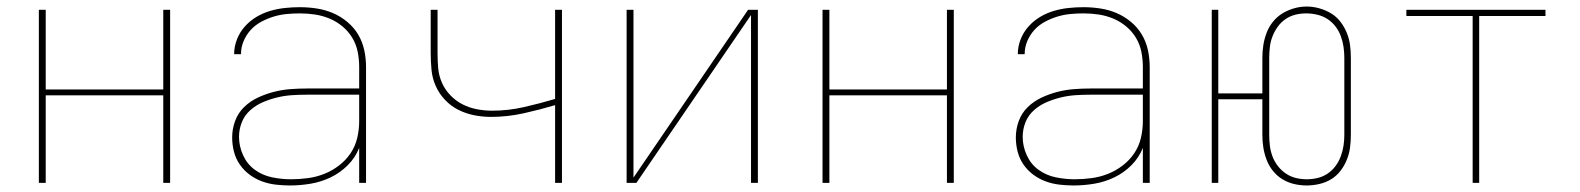

<svg xmlns="http://www.w3.org/2000/svg" viewBox="-20 -560 4840 588"><path d="M99 0V-530H120V-286H480V-530H501V0H480V-268H120V0Z M868 8Q847 8 825 5.5Q803 3 782.5 -4.5Q762 -12 744.5 -25Q727 -38 714.5 -56Q702 -74 696.5 -95.5Q691 -117 691 -139Q691 -165 700 -189.5Q709 -214 727.5 -232Q746 -250 769.5 -261Q793 -272 818 -278.5Q843 -285 868.5 -287Q894 -289 920 -289H1080V-355Q1080 -378 1075.5 -401Q1071 -424 1059 -444Q1047 -464 1029 -479Q1011 -494 989.5 -503Q968 -512 945 -515.5Q922 -519 898 -519Q878 -519 857.5 -517Q837 -515 817.5 -509Q798 -503 779.5 -493Q761 -483 747.5 -468Q734 -453 726 -434Q718 -415 718 -394H697Q697 -417 705.5 -439Q714 -461 729.5 -478.5Q745 -496 765 -508Q785 -520 807 -526.5Q829 -533 852 -535.5Q875 -538 898 -538Q924 -538 950 -534Q976 -530 999.5 -520Q1023 -510 1043.5 -493Q1064 -476 1077 -454Q1090 -432 1095.5 -406.5Q1101 -381 1101 -355V0H1080V-107Q1068 -77 1045 -54Q1022 -31 993 -17Q964 -3 932 2.5Q900 8 868 8ZM871 -11Q897 -11 923 -14.5Q949 -18 973 -27.5Q997 -37 1018 -53Q1039 -69 1053.5 -90.5Q1068 -112 1074 -137.5Q1080 -163 1080 -189V-270H920Q897 -270 874 -268.5Q851 -267 828.5 -261.5Q806 -256 785 -247Q764 -238 746.5 -222.5Q729 -207 720.5 -185.5Q712 -164 712 -141Q712 -112 724.5 -84.5Q737 -57 760.5 -40Q784 -23 813 -17Q842 -11 871 -11Z M1680 0V-238Q1633 -224 1583.5 -213Q1534 -202 1484 -202Q1458 -202 1432.5 -207Q1407 -212 1384 -223.5Q1361 -235 1343 -254Q1325 -273 1314.5 -296.5Q1304 -320 1301.5 -346Q1299 -372 1299 -398V-530H1320V-398Q1320 -374 1322 -351Q1324 -328 1333.5 -306.5Q1343 -285 1359.5 -268Q1376 -251 1396.5 -240.5Q1417 -230 1440.5 -225.5Q1464 -221 1487 -221Q1536 -221 1584.5 -232Q1633 -243 1680 -257V-530H1701V0Z M1899 0V-530H1920V-16L2271 -530H2301V0H2280V-514L1929 0Z M2499 0V-530H2520V-286H2880V-530H2901V0H2880V-268H2520V0Z M3268 8Q3247 8 3225 5.5Q3203 3 3182.5 -4.5Q3162 -12 3144.5 -25Q3127 -38 3114.5 -56Q3102 -74 3096.5 -95.5Q3091 -117 3091 -139Q3091 -165 3100 -189.5Q3109 -214 3127.5 -232Q3146 -250 3169.5 -261Q3193 -272 3218 -278.5Q3243 -285 3268.5 -287Q3294 -289 3320 -289H3480V-355Q3480 -378 3475.5 -401Q3471 -424 3459 -444Q3447 -464 3429 -479Q3411 -494 3389.5 -503Q3368 -512 3345 -515.5Q3322 -519 3298 -519Q3278 -519 3257.5 -517Q3237 -515 3217.5 -509Q3198 -503 3179.5 -493Q3161 -483 3147.5 -468Q3134 -453 3126 -434Q3118 -415 3118 -394H3097Q3097 -417 3105.5 -439Q3114 -461 3129.5 -478.5Q3145 -496 3165 -508Q3185 -520 3207 -526.5Q3229 -533 3252 -535.5Q3275 -538 3298 -538Q3324 -538 3350 -534Q3376 -530 3399.5 -520Q3423 -510 3443.5 -493Q3464 -476 3477 -454Q3490 -432 3495.5 -406.5Q3501 -381 3501 -355V0H3480V-107Q3468 -77 3445 -54Q3422 -31 3393 -17Q3364 -3 3332 2.5Q3300 8 3268 8ZM3271 -11Q3297 -11 3323 -14.5Q3349 -18 3373 -27.5Q3397 -37 3418 -53Q3439 -69 3453.5 -90.5Q3468 -112 3474 -137.5Q3480 -163 3480 -189V-270H3320Q3297 -270 3274 -268.5Q3251 -267 3228.5 -261.5Q3206 -256 3185 -247Q3164 -238 3146.5 -222.5Q3129 -207 3120.5 -185.5Q3112 -164 3112 -141Q3112 -112 3124.5 -84.5Q3137 -57 3160.5 -40Q3184 -23 3213 -17Q3242 -11 3271 -11Z M3982 8Q3962 8 3943 3.5Q3924 -1 3907.5 -11Q3891 -21 3878.5 -36.5Q3866 -52 3859 -70.5Q3852 -89 3849 -108Q3846 -127 3846 -147V-256H3711V0H3691V-530H3711V-274H3846V-383Q3846 -403 3849 -422Q3852 -441 3859 -459.5Q3866 -478 3878.5 -493.5Q3891 -509 3907.5 -519Q3924 -529 3943 -534.5Q3962 -540 3982 -540Q4001 -540 4020.5 -534.5Q4040 -529 4056.5 -519Q4073 -509 4085 -493.5Q4097 -478 4104.5 -459.5Q4112 -441 4114.5 -422Q4117 -403 4117 -383V-147Q4117 -127 4114.5 -108Q4112 -89 4104.5 -70.5Q4097 -52 4085 -36.5Q4073 -21 4056.5 -11Q4040 -1 4020.5 3.5Q4001 8 3982 8ZM3982 -11Q3999 -11 4015.5 -15Q4032 -19 4046 -28.5Q4060 -38 4070 -51.5Q4080 -65 4086 -81Q4092 -97 4094.5 -113.5Q4097 -130 4097 -147V-383Q4097 -400 4094.5 -417Q4092 -434 4086 -450Q4080 -466 4069.5 -479.5Q4059 -493 4045 -502Q4031 -511 4014 -515Q3997 -519 3980 -519Q3963 -519 3947 -515Q3931 -511 3917 -501.5Q3903 -492 3893 -478Q3883 -464 3877 -448.5Q3871 -433 3869 -416.5Q3867 -400 3867 -383V-147Q3867 -130 3869 -113.5Q3871 -97 3877 -81Q3883 -65 3893.5 -51.5Q3904 -38 3918 -28.5Q3932 -19 3948.5 -15Q3965 -11 3982 -11Z M4490 0V-511H4287V-530H4713V-511H4510V0Z"/></svg>

Font: Iosevka Curly Thin Extended
Style: Regular
Weight: 100
Width: 7
Monospace: yes
Designer: Belleve Invis
Foundry: Belleve Invis
Version: Version 11.1.0; ttfautohint (v1.8.3)